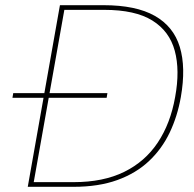

<svg xmlns="http://www.w3.org/2000/svg" viewBox="-20 -720 748 740"><path d="M28 -343 31 -361H394L391 -343ZM87 0 211 -700H379Q504 -700 576.5 -659Q649 -618 673 -539Q697 -460 677 -346Q664 -272 634 -209Q604 -146 554 -99Q504 -52 432 -26Q360 0 263 0ZM110 -18H264Q378 -18 458.5 -57.5Q539 -97 588 -170.5Q637 -244 655 -346Q674 -449 653.5 -524.5Q633 -600 567 -641Q501 -682 382 -682H228Z"/></svg>

Font: DM Sans Thin
Style: Italic
Weight: 250
Italic angle: -10°
Designer: Colophon Foundry, Jonny Pinhorn
Foundry: Colophon Foundry
Version: Version 4.004;gftools[0.9.30]